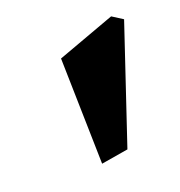

<svg xmlns="http://www.w3.org/2000/svg" viewBox="-66 -795 368 392"><g transform="rotate(-20 118.5 -599.0)"><path d="M93.8 -460.9 88.4 -691.4 213.9 -737.3 236.8 -722.7 152.3 -470.7Z"/></g></svg>

Font: Kelvinch
Style: Bold Italic
Weight: 700
Italic angle: -10°
Designer: Paul James Miller
Foundry: High-Logic / Made with FontCreator
Version: Version 3.30 September 23, 2016